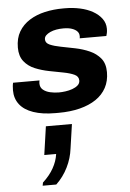

<svg xmlns="http://www.w3.org/2000/svg" viewBox="-60 -565 667 984"><g transform="rotate(-5 274.0 -73.0)"><path d="M216 10Q150 10 103.5 -6Q57 -22 33.5 -52.5Q10 -83 10 -125Q10 -136 11 -146.5Q12 -157 14 -164H150Q149 -159 148.5 -156Q148 -153 148 -149Q148 -128 162.5 -116Q177 -104 199 -99Q221 -94 244 -94Q259 -94 277.5 -96.5Q296 -99 313 -105Q330 -111 341.5 -121Q353 -131 353 -146Q353 -167 331.5 -177Q310 -187 276 -193.5Q242 -200 203.5 -207.5Q165 -215 131 -229Q97 -243 75.5 -270Q54 -297 54 -341Q54 -389 74 -423Q94 -457 129 -479Q164 -501 208.5 -511Q253 -521 302 -521H313Q352 -521 389 -513Q426 -505 454.5 -489Q483 -473 500 -450Q517 -427 517 -398Q517 -385 515 -376Q513 -367 511 -361H374Q375 -364 375 -367.5Q375 -371 375 -373Q375 -387 365.5 -397Q356 -407 338.5 -413Q321 -419 295 -419Q276 -419 258.5 -416Q241 -413 227 -406.5Q213 -400 204.5 -391.5Q196 -383 196 -371Q196 -352 218 -342.5Q240 -333 274 -326.5Q308 -320 347 -312Q386 -304 420 -289Q454 -274 476 -247.5Q498 -221 498 -176Q498 -131 479.5 -96.5Q461 -62 426.5 -38.5Q392 -15 343 -2.5Q294 10 233 10ZM119 375 122 359Q157 327 177 291.5Q197 256 202 219H141L162 73H296L278 197Q272 247 249 293.5Q226 340 189 375Z"/></g></svg>

Font: Chivo Medium
Style: Bold Italic
Weight: 700
Italic angle: -8.05°
Version: Version 2.002